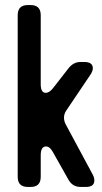

<svg xmlns="http://www.w3.org/2000/svg" viewBox="-20 -730 403 759"><path d="M90 9H101Q141 9 141 -31V-116Q141 -151 162 -151Q177 -151 189 -129L251 -19Q267 9 299 9H320Q353 9 353 -17Q353 -27 347 -39L240 -238Q233 -251 233 -265Q233 -280 242 -293L339 -437Q347 -451 347 -460Q347 -485 313 -485H298Q270 -485 250 -459L190 -382Q175 -363 161 -363Q141 -363 141 -397V-670Q141 -710 101 -710H90Q50 -710 50 -670V-31Q50 9 90 9Z"/></svg>

Font: WDXL Lubrifont SC
Style: Regular
Weight: 400
Designer: [WDXL Lubrifont] Copyright 2020-2022 (c) NightFurySL2001, Skr-ZERO; [ZCOOL QingKe HuangYou] Copyright 2018-2022 (c) The 
Version: Version 2.001;hotconv 1.1.1;makeotfexe 2.6.0